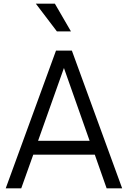

<svg xmlns="http://www.w3.org/2000/svg" viewBox="-20 -1019 692 1039"><path d="M11 0H95L160 -182H493L557 0H641L369 -745H283ZM174 -999 288 -849H364L277 -999ZM186 -257 326 -651 465 -257Z"/></svg>

Font: Mluvka
Style: Regular
Weight: 400
Designer: Modified by Jiří Krblich, Original typeface by Gumpita Rahayu
Foundry: Gumpita Rahayu & Jiří Krblich
Version: Version 2.000;Glyphs 3.1.1 (3134)